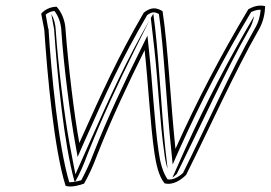

<svg xmlns="http://www.w3.org/2000/svg" viewBox="-20 -643 966 685"><path d="M127 -594 138 -537C149 -372 173 -111 214 20C234 27 267 17 280 12C296 -16 312 -50 327 -91C378 -220 437 -345 496 -464C509 -346 516 -199 531 -97C537 -57 546 -15 567 11C598 19 627 -2 644 -19C725 -181 818 -388 901 -533C921 -566 925 -597 926 -621C903 -627 882 -619 866 -610C767 -444 686 -290 606 -112C590 -260 579 -480 560 -603C539 -616 520 -619 493 -598C401 -439 348 -323 263 -133C245 -229 223 -414 214 -535C213 -568 200 -600 182 -619C160 -619 138 -608 127 -594ZM143 -591C151 -598 164 -603 174 -604C188 -587 198 -560 199 -532C207 -410 231 -225 249 -128L257 -83L277 -129C361 -318 414 -433 505 -589C523 -602 532 -601 547 -593C565 -470 575 -254 591 -108L596 -56L619 -108C698 -284 779 -438 876 -600C887 -605 898 -609 910 -608C908 -586 903 -564 888 -539C805 -393 713 -187 633 -26C617 -11 596 0 578 -3C561 -27 551 -64 546 -102C531 -203 524 -349 511 -468L506 -516L483 -469C424 -350 364 -224 313 -94C299 -56 283 -25 270 0C256 4 239 8 227 7C188 -124 163 -379 153 -541H152ZM163 -593 173 -539C184 -379 208 -129 246 5C246 5 248 4 249 4C264 -22 278 -54 292 -92C343 -221 402 -347 461 -466L514 -572C430 -425 378 -311 298 -131L249 -21L228 -131C210 -228 187 -412 179 -534C178 -556 173 -576 163 -593ZM518 -579 531 -466C544 -348 551 -200 566 -99C568 -79 572 -59 578 -41L570 -110C555 -255 545 -470 527 -594ZM595 -9C601 -13 606 -18 611 -23C691 -184 785 -391 868 -536C879 -554 883 -570 887 -586C794 -428 717 -280 640 -110Z"/></svg>

Font: Snowfall
Style: EcoObl
Weight: 400
Designer: Jasper
Foundry: Cannot Into Space Fonts
Version: Version 0.9